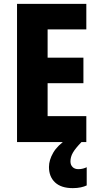

<svg xmlns="http://www.w3.org/2000/svg" viewBox="-20 -734 511 992"><path d="M426 0H68V-714H426V-582H226V-436H411V-304H226V-134H426ZM344 100Q344 118 355 129Q366 140 385 140Q398 140 409 137Q420 134 428 130V224Q416 230 397.5 234Q379 238 356 238Q296 238 264.5 208.5Q233 179 233 129Q233 93 255 55Q277 17 328 -17L401 0Q369 33 356.5 55Q344 77 344 100Z"/></svg>

Font: Noto Sans Ethiopic Condensed ExtraBold
Style: Regular
Weight: 800
Width: 3
Designer: Monotype Design Team
Foundry: Monotype Imaging Inc.
Version: Version 2.102; ttfautohint (v1.8.4.7-5d5b)